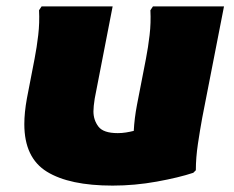

<svg xmlns="http://www.w3.org/2000/svg" viewBox="-20 -568 732 600"><path d="M56 -180Q56 -198 58 -218Q60 -238 64 -260L88 -384Q95 -420 99.5 -458.5Q104 -497 102 -536L110 -548H332L276 -260Q274 -248 273 -237.5Q272 -227 272 -220Q272 -193 287.5 -172.5Q303 -152 348 -152Q361 -152 373.5 -154Q386 -156 398 -159Q400 -198 408 -240L436 -384Q443 -420 447.5 -458.5Q452 -497 450 -536L458 -548H680L612 -200Q605 -162 598.5 -118.5Q592 -75 592 -36L584 -28Q539 -13 470 -0.5Q401 12 332 12Q197 12 126.5 -31.5Q56 -75 56 -180Z"/></svg>

Font: Kufam Black
Style: Italic
Weight: 900
Italic angle: -11°
Designer: Artur Schmal
Foundry: Original Type
Version: Version 1.301; ttfautohint (v1.8.3)